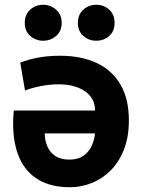

<svg xmlns="http://www.w3.org/2000/svg" viewBox="-20 -774 600 806"><path d="M273 12Q196 12 142.5 -19Q89 -50 62 -110Q35 -170 35 -258Q35 -272 36 -285.5Q37 -299 38 -310H379Q379 -362 336.5 -391Q294 -420 227 -420Q186 -420 148 -412Q110 -404 85 -394L65 -511Q101 -525 142 -532.5Q183 -540 232 -540Q321 -540 386 -509.5Q451 -479 486 -418.5Q521 -358 521 -269Q521 -199 500.5 -146.5Q480 -94 444.5 -58.5Q409 -23 364.5 -5.5Q320 12 273 12ZM271 -104Q307 -104 329.5 -119.5Q352 -135 364 -160Q376 -185 379 -214H168Q168 -187 178 -161.5Q188 -136 211 -120Q234 -104 271 -104ZM384 -603Q353 -603 330 -623Q307 -643 307 -678Q307 -713 330 -733.5Q353 -754 384 -754Q416 -754 438.5 -733.5Q461 -713 461 -678Q461 -643 438.5 -623Q416 -603 384 -603ZM161 -603Q130 -603 107 -623Q84 -643 84 -678Q84 -713 107 -733.5Q130 -754 161 -754Q192 -754 215.5 -733.5Q239 -713 239 -678Q239 -643 215.5 -623Q192 -603 161 -603Z"/></svg>

Font: Ubuntu Sans Mono
Style: Bold
Weight: 700
Monospace: yes
Designer: Dalton Maag Ltd
Foundry: Dalton Maag Ltd
Version: Version 1.006